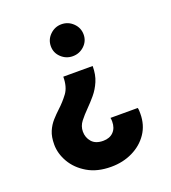

<svg xmlns="http://www.w3.org/2000/svg" viewBox="-134 -602 829 933"><g transform="rotate(-20 280.5 -136.0)"><path d="M375 -419.4Q375 -385.3 349.9 -361.6Q324.7 -337.9 290 -337.9Q255.9 -337.9 230.7 -361.6Q205.6 -385.3 205.6 -419.4Q205.6 -454.1 230.7 -478.5Q255.9 -502.9 290 -502.9Q324.7 -502.9 349.9 -478.5Q375 -454.1 375 -419.4ZM363.8 -260.3Q363.8 -215.3 349.4 -181.9Q335 -148.4 313.5 -122.8Q292 -97.2 270 -75.2Q246.1 -51.3 228 -28.1Q210 -4.9 210 23.4Q210 54.2 229.5 76.7Q249 99.1 288.6 99.1Q321.8 99.1 341.3 79.3Q360.8 59.6 360.8 25.4Q360.8 20.5 360.4 15.9Q359.9 11.2 358.9 6.3H500Q502 14.2 502.2 21.7Q502.4 29.3 502.4 36.6Q502.4 94.7 472.9 138.4Q443.4 182.1 393.3 206.5Q343.3 231 281.7 231Q210 231 159.9 201.4Q109.9 171.9 83.7 126.7Q57.6 81.5 57.6 34.7Q57.6 -5.4 69.3 -32.7Q81.1 -60.1 99.4 -80.6Q117.7 -101.1 137.2 -119.1Q166 -145.5 189 -176.5Q211.9 -207.5 211.9 -260.3Z"/></g></svg>

Font: Estedad-FD ExtraBold
Style: Regular
Weight: 800
Designer: Amin Abedi
Version: Version 7.3